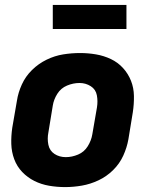

<svg xmlns="http://www.w3.org/2000/svg" viewBox="-20 -754 616 782"><path d="M245 8Q279 8 313.5 2Q348 -4 381 -19.5Q414 -35 440.5 -61Q467 -87 482 -120Q497 -153 503 -187L521 -297Q526 -330 525.5 -363Q525 -396 513.5 -425Q502 -454 481 -477Q460 -500 431.5 -513.5Q403 -527 371 -532.5Q339 -538 306 -538Q272 -538 237.5 -532.5Q203 -527 170 -511Q137 -495 110.5 -469Q84 -443 69 -410Q54 -377 49 -344L30 -234Q25 -200 26 -167.5Q27 -135 38 -105.5Q49 -76 70.5 -53.5Q92 -31 120 -17Q148 -3 180 2.5Q212 8 245 8ZM248 -114Q222 -114 202 -127Q182 -140 177 -164.5Q172 -189 177 -214L195 -324Q199 -349 213.5 -372Q228 -395 253 -405.5Q278 -416 304 -416Q329 -416 349.5 -403Q370 -390 374.5 -366Q379 -342 375 -317L356 -207Q352 -182 337.5 -158.5Q323 -135 298 -124.5Q273 -114 248 -114ZM195 -636H495V-734H195Z"/></svg>

Font: Iosevka Sparkle Heavy Oblique
Style: Regular
Weight: 900
Italic angle: -9°
Designer: Belleve Invis
Foundry: Belleve Invis
Version: Version 4.5.0; ttfautohint (v1.8.3)